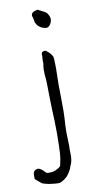

<svg xmlns="http://www.w3.org/2000/svg" viewBox="-95 -735 493 937"><g transform="rotate(-10 152.0 -266.5)"><path d="M134 -657Q132 -661 131 -665Q129 -675 136 -682Q143 -689 163 -692Q168 -690 190 -678Q201 -672 205 -668Q209 -663 213.5 -654Q218 -645 218 -637Q218 -624 210 -611Q201 -599 194 -598Q187 -597 180 -599Q173 -601 167 -603.5Q161 -606 154 -612Q147 -618 143.5 -624Q140 -630 138 -635Q136 -648 134 -657ZM157 138Q142 152 122 159Q117 160 95 158Q82 157 71 155Q65 154 53 151Q41 148 37 146L26 137Q20 132 14 127Q8 122 5 119V110V93Q7 85 11 80Q14 76 21 74Q30 71 34 73Q39 74 52 84Q63 97 69 100Q77 102 96 100Q109 98 117 93Q138 82 139 76Q141 67 143 56Q146 44 147 31Q149 15 149 2Q149 -11 150 -20Q152 -81 150 -142Q147 -203 146 -264Q145 -344 144 -349Q138 -404 145 -430Q145 -433 144 -442Q144 -449 145 -457Q146 -468 145 -474V-475Q147 -480 147 -481V-482Q147 -483 148 -484Q149 -485 152 -486L159 -489Q162 -488 166 -488Q168 -487 169 -487V-486Q186 -475 196 -458Q200 -452 200 -443L201 -419Q202 -390 201 -370Q200 -345 200 -319Q200 -276 201 -232Q202 -178 200 -147Q197 -109 197 -78Q198 -43 199 -9Q198 3 198.5 14.5Q199 26 199 37Q199 48 197 59Q195 70 192 78Q187 86 183 101Q168 129 157 138ZM145 -474Z"/></g></svg>

Font: ToneOZ-Tsuipita-TC
Style: Tsuipita-TC
Weight: 400
Designer: :Jeffrey Xuan (Chih-Lin Hsuan)  :
Foundry: jeffreyx@gmail.com, cjkFonts.io
Version: Version 0.24071